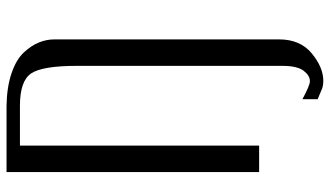

<svg xmlns="http://www.w3.org/2000/svg" viewBox="-236 -596 1033 602"><g transform="rotate(-90 281.0 -295.5)"><path d="M42 -792H250Q308.6 -791 351.6 -776.4Q394.5 -761.7 416.5 -738.3Q438.5 -714.8 448.2 -690.9Q458 -667 458 -641.6V62.5Q458 128.9 414.1 165Q370.1 201.2 328.1 201.2Q319.3 201.2 312 199.7Q304.7 198.2 300.8 196.3L287.1 190.4Q278.3 186.5 270.5 183.6V135.7Q313.5 159.2 327.1 159.2Q344.7 159.2 359.9 139.2Q375 119.1 375 72.3V-571.3Q375 -678.7 351.6 -714.4Q328.1 -750 250 -750H125V0H42Z"/></g></svg>

Font: wanta
Style: Medium
Weight: 500
Version: Version 0.91